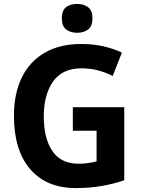

<svg xmlns="http://www.w3.org/2000/svg" viewBox="-20 -948 716 978"><path d="M351 -402H613V-30Q559 -11 497 -0.5Q435 10 366 10Q217 10 134 -86Q51 -182 51 -359Q51 -470 90.5 -552Q130 -634 207 -679Q284 -724 394 -724Q454 -724 507 -712Q560 -700 601 -680L554 -561Q519 -579 479 -589.5Q439 -600 395 -600Q298 -600 250.5 -533Q203 -466 203 -355Q203 -244 246.5 -179Q290 -114 381 -114Q406 -114 430 -117.5Q454 -121 472 -126V-282H351ZM373 -928Q407 -928 429 -911Q451 -894 451 -854Q451 -815 429 -798Q407 -781 373 -781Q339 -781 317 -798Q295 -815 295 -854Q295 -895 316.5 -911.5Q338 -928 373 -928Z"/></svg>

Font: Noto Sans Khmer UI SemiCondensed
Style: Bold
Weight: 700
Width: 4
Designer: Danh Hong and the Monotype Design Team
Foundry: Monotype Imaging Inc.
Version: Version 2.002; ttfautohint (v1.8.4.7-5d5b)